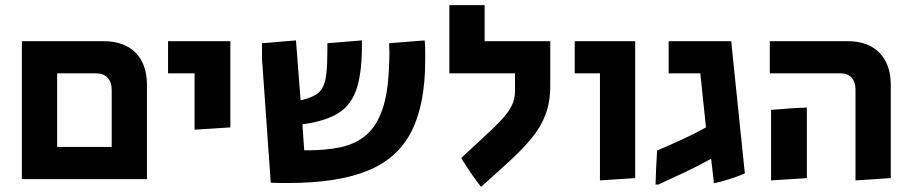

<svg xmlns="http://www.w3.org/2000/svg" viewBox="-20 -696 3539 746"><path d="M65 0V-536H383Q463 -536 507 -491Q551 -446 551 -366V0ZM202 -125H414V-347Q414 -377 398 -394Q382 -411 354 -411H202Z M736 -192V-411H633V-536H875V-201Z M1100 15Q1084 15 1067 15Q1050 15 1032 14L998 -467V-528L1130 -539L1148 -306Q1181 -314 1202 -325Q1223 -336 1233.5 -355.5Q1244 -375 1248 -409Q1252 -443 1252 -497V-528L1386 -539Q1388 -426 1368 -358.5Q1348 -291 1297 -258Q1246 -225 1155 -213L1162 -112Q1243 -111 1303 -124Q1363 -137 1403 -171.5Q1443 -206 1465 -268.5Q1487 -331 1491 -428Q1492 -447 1492.5 -461.5Q1493 -476 1493 -489Q1493 -499 1492.5 -508.5Q1492 -518 1492 -528L1630 -539Q1632 -519 1632 -499.5Q1632 -480 1632 -461Q1632 -290 1578.5 -185Q1525 -80 1408 -32.5Q1291 15 1100 15Z M1849 30Q1827 2 1808 -26Q1789 -54 1772 -82Q1825 -132 1864 -167.5Q1903 -203 1929 -231Q1955 -259 1968 -285Q1981 -311 1981 -342V-411H1726V-676H1863V-536H2118V-362Q2118 -300 2100 -252Q2082 -204 2047.5 -161.5Q2013 -119 1963 -73Q1913 -27 1849 30Z M2311 5V-411H2213V-536H2448V-4Z M2527 21Q2529 -47 2533 -111Q2580 -131 2628 -153Q2676 -175 2723 -201L2701 -411H2578V-536H2821L2874 -22Q2843 -9 2812.5 0.5Q2782 10 2754 16L2743 -79Q2692 -51 2640.5 -26.5Q2589 -2 2538 21Z M3304 5V-349Q3304 -378 3288.5 -394.5Q3273 -411 3246 -411H2971V-536H3273Q3353 -536 3397 -491Q3441 -446 3441 -366V-4ZM2976 5V-269Q3011 -272 3046 -274.5Q3081 -277 3115 -278V-4Z"/></svg>

Font: Secular One
Style: Regular
Weight: 400
Designer: Michal Sahar
Foundry: Hagilda
Version: Version 1.002; ttfautohint (v1.8.4.7-5d5b);gftools[0.9.29]